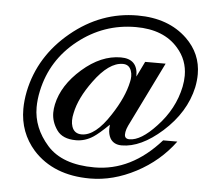

<svg xmlns="http://www.w3.org/2000/svg" viewBox="-51 -749 888 822"><g transform="rotate(5 393.0 -337.5)"><path d="M724 -171Q660 -84 562 -32.5Q464 19 365 19Q208 19 120 -78Q55 -152 55 -253Q55 -289 63 -329Q95 -483 223 -588.5Q351 -694 508 -694Q641 -694 721 -617Q786 -554 786 -466Q786 -439 780 -409Q756 -300 661 -215Q570 -134 488 -134Q453 -134 438 -160Q429 -177 429 -199Q429 -208 430 -218Q388 -177 365 -162Q330 -139 291 -139Q233 -139 208.5 -174Q184 -209 184 -248Q184 -265 188 -284Q206 -368 286.5 -438.5Q367 -509 452 -509Q525 -509 525 -435Q525 -434 525 -433L557 -499H645L508 -220Q501 -205 499 -193Q498 -187 498 -182Q498 -163 519 -163Q568 -163 633 -233Q706 -310 726 -407Q731 -432 731 -455Q731 -522 687 -572Q625 -644 505 -644Q367 -644 257.5 -557.5Q148 -471 119 -336Q111 -299 111 -265Q111 -177 176 -103.5Q241 -30 380 -30Q538 -30 663 -171ZM500 -408Q503 -420 503 -432Q503 -445 499 -456Q490 -482 463 -482Q403 -482 339 -394Q284 -319 271 -254Q267 -237 267 -222Q267 -208 271 -196Q281 -166 313 -166Q372 -166 434 -262Q486 -341 500 -408Z"/></g></svg>

Font: New Athena Unicode
Style: Italic
Weight: 400
Designer: J. Rusten 1997; rev. by R. Hancock 2001, 2002, rev. by D. Mastronarde 2002-2019
Foundry: Society for Classical Studies (formerly American Philological Association)
Version: Version 5.008